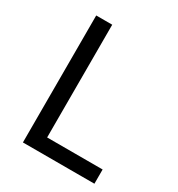

<svg xmlns="http://www.w3.org/2000/svg" viewBox="-171 -824 865 935"><g transform="rotate(30 262.0 -357.0)"><path d="M97 0V-714H187V-80H499V0Z"/></g></svg>

Font: Noto Sans Tifinagh Ghat
Style: Regular
Weight: 400
Designer: JamraPatel
Foundry: JamraPatel LLC
Version: Version 2.006; ttfautohint (v1.8.4.7-5d5b)